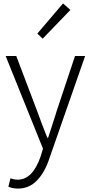

<svg xmlns="http://www.w3.org/2000/svg" viewBox="-20 -861 530 1121"><path d="M29 229 41 180Q63 188 84 188Q170 188 217 53L231 7L13 -534H75L199 -207Q224 -137 256 -57H261L295 -162Q310 -208 309 -207L418 -534H477L269 62Q243 143 197 191.5Q151 240 85 240Q53 240 29 229ZM198 -665 348 -841 391 -803 229 -635Z"/></svg>

Font: Merged Yaku Han JP Light
Style: Regular
Weight: 300
Designer: Ryoko NISHIZUKA 西塚涼子 (kana, bopomofo & ideographs); Paul D. Hunt (Latin, Greek & Cyrillic); Sandoll Communications 산돌커뮤니
Foundry: Adobe
Version: Version 2.004